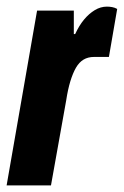

<svg xmlns="http://www.w3.org/2000/svg" viewBox="-27 -560 374 580"><path d="M-7 0 85 -528H196V-457H200Q212 -483 227 -501Q242 -519 259.5 -529.5Q277 -540 296 -540Q304 -540 312 -538.5Q320 -537 327 -533L302 -388H257Q239 -388 225.5 -380Q212 -372 202.5 -355.5Q193 -339 185.5 -314.5Q178 -290 173 -257L127 0Z"/></svg>

Font: Archivo ExtraCondensed ExtraBold
Style: Italic
Weight: 800
Width: 2
Italic angle: -10°
Designer: Hector Gatti
Foundry: Omnibus-Type
Version: Version 2.001